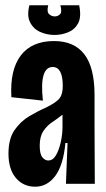

<svg xmlns="http://www.w3.org/2000/svg" viewBox="-20 -694 400 725"><path d="M113 11Q68 11 40 -22Q12 -55 12 -114Q12 -170 35 -203Q58 -236 91 -255.5Q124 -275 154 -288Q194 -308 205.5 -323.5Q217 -339 217 -369Q217 -441 179 -441Q128 -441 142 -314L23 -327Q17 -430 58.5 -484.5Q100 -539 184 -539Q260 -539 298.5 -489Q337 -439 337 -335V-212Q337 -159 337.5 -106Q338 -53 338 0H229Q231 -39 232 -77.5Q233 -116 235 -154H227Q219 -70 188.5 -29.5Q158 11 113 11ZM162 -88Q180 -88 191.5 -108Q203 -128 209.5 -157.5Q216 -187 216 -214V-261Q197 -246 177.5 -233Q158 -220 144 -199.5Q130 -179 130 -144Q130 -112 140 -100Q150 -88 162 -88ZM91 -674H162Q156 -649 165.5 -640.5Q175 -632 187 -632Q198 -632 206.5 -640Q215 -648 208 -674H279Q288 -630 275 -606Q262 -582 237 -572Q212 -562 186 -562Q157 -562 131.5 -573.5Q106 -585 93.5 -610Q81 -635 91 -674Z"/></svg>

Font: Bricolage Grotesque 96pt Condensed SemiBold
Style: Regular
Weight: 600
Width: 3
Designer: Mathieu Triay
Foundry: Atelier Triay
Version: Version 1.001; ttfautohint (v1.8.4.7-5d5b);gftools[0.9.33.de